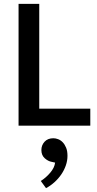

<svg xmlns="http://www.w3.org/2000/svg" viewBox="-20 -650 500 993"><path d="M76 -630H183V-88H447V0H76ZM247 187Q229 184 211.5 168.5Q194 153 194 126Q194 101 210.5 83Q227 65 256 65Q268 65 281 70Q294 75 304.5 86Q315 97 322 114Q329 131 329 156Q329 181 320.5 205.5Q312 230 297 252Q282 274 261.5 292.5Q241 311 218 323L191 286Q218 269 240 243Q262 217 265 191Z"/></svg>

Font: Mukta Mahee Medium
Style: Regular
Weight: 500
Designer: Shuchita Grover, Noopur Datye, Girish Dalvi, Yashodeep Gholap
Foundry: Ek Type
Version: Version 2.538;PS 1.000;hotconv 16.6.51;makeotf.lib2.5.65220;